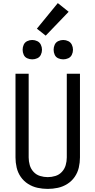

<svg xmlns="http://www.w3.org/2000/svg" viewBox="-20 -1211 616 1239"><path d="M288 8Q321 8 353.5 1Q386 -6 414.5 -24Q443 -42 462 -69.5Q481 -97 488.5 -129.5Q496 -162 496 -195V-735H411V-195Q411 -170 404 -145.5Q397 -121 379.5 -102Q362 -83 337.5 -75.5Q313 -68 288 -68Q263 -68 238.5 -75.5Q214 -83 196.5 -102Q179 -121 172 -145.5Q165 -170 165 -195V-735H80V-195Q80 -162 87.5 -129.5Q95 -97 114 -69.5Q133 -42 161.5 -24Q190 -6 222.5 1Q255 8 288 8ZM388 -828Q405 -828 420.5 -835Q436 -842 443.5 -857.5Q451 -873 451 -890Q451 -907 443.5 -922.5Q436 -938 420.5 -945.5Q405 -953 388 -953Q371 -953 355.5 -945.5Q340 -938 333 -922.5Q326 -907 326 -890Q326 -873 333 -857.5Q340 -842 355.5 -835Q371 -828 388 -828ZM188 -828Q205 -828 220.5 -835Q236 -842 243.5 -857.5Q251 -873 251 -890Q251 -907 243.5 -922.5Q236 -938 220.5 -945.5Q205 -953 188 -953Q171 -953 155.5 -945.5Q140 -938 133 -922.5Q126 -907 126 -890Q126 -873 133 -857.5Q140 -842 155.5 -835Q171 -828 188 -828ZM275 -981 423 -1135 353 -1191 218 -1026Z"/></svg>

Font: Iosevka Sparkle
Style: Regular
Weight: 400
Designer: Belleve Invis
Foundry: Belleve Invis
Version: Version 4.5.0; ttfautohint (v1.8.3)